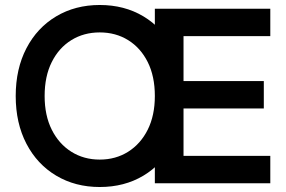

<svg xmlns="http://www.w3.org/2000/svg" viewBox="-20 -735 1148 770"><path d="M380 15Q282 15 205.5 -30.5Q129 -76 86 -158.5Q43 -241 43 -350Q43 -459 86 -541.5Q129 -624 205.5 -669.5Q282 -715 380 -715Q479 -715 555 -669.5Q631 -624 674 -541.5Q717 -459 717 -350Q717 -241 674 -158.5Q631 -76 555 -30.5Q479 15 380 15ZM380 -95Q444 -95 494 -126.5Q544 -158 572.5 -215Q601 -272 601 -350Q601 -429 572.5 -486Q544 -543 494 -574Q444 -605 380 -605Q316 -605 266 -574Q216 -543 187.5 -486Q159 -429 159 -350Q159 -272 187.5 -215Q216 -158 266 -126.5Q316 -95 380 -95ZM601 0V-700H716V0ZM660 0V-110H1064V0ZM660 -300V-410H1038V-300ZM660 -590V-700H1064V-590Z"/></svg>

Font: Fustat
Style: Bold
Weight: 700
Designer: Mohamed Gaber, Khaled Hosny, Laura Garcia Mut
Foundry: Kief Type Foundry, Alif Type Foundry, Hard Type Foundry
Version: Version 1.007